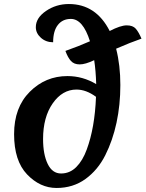

<svg xmlns="http://www.w3.org/2000/svg" viewBox="-20 -919 723 954"><path d="M158 -784Q158 -830 208.5 -864.5Q259 -899 322 -899Q457 -899 525 -765Q579 -793 609.5 -793Q640 -793 654.5 -776.5Q669 -760 683 -727Q628 -708 557 -677Q578 -595 578 -496.5Q578 -398 559 -309.5Q540 -221 503 -147.5Q466 -74 404.5 -29.5Q343 15 261 15Q179 15 114.5 -52.5Q50 -120 50 -252.5Q50 -385 128 -463Q206 -541 315 -541Q391 -541 458 -501Q456 -568 448 -620Q404 -599 376 -599Q348 -599 332.5 -616Q317 -633 305 -666Q373 -690 427 -714Q392 -825 332 -825Q291 -825 267.5 -795Q244 -765 244 -709Q208 -709 183 -731.5Q158 -754 158 -784ZM411 -176Q451 -284 457 -438Q408 -474 360 -474Q290 -474 242 -405.5Q194 -337 194 -228Q194 -152 217 -104.5Q240 -57 283.5 -57Q327 -57 359 -89Q391 -121 411 -176Z"/></svg>

Font: MeriendaOneRegular
Style: Regular
Weight: 400
Designer: Eduardo Rodriguez Tunni
Foundry: Eduardo Rodriguez Tunni
Version: Version 1.001